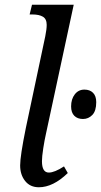

<svg xmlns="http://www.w3.org/2000/svg" viewBox="-20 -780 426 810"><path d="M65 -82Q65 -122 89 -240L171 -627Q177 -657 177 -675Q177 -700 161 -709.5Q145 -719 117 -719H105L115 -760H291L174 -216Q168 -190 162.5 -154.5Q157 -119 157 -100Q157 -52 186 -52Q210 -52 250 -78L266 -50Q204 10 144 10Q107 10 86 -16.5Q65 -43 65 -82ZM280 -331Q280 -362 295.5 -382Q311 -402 336 -402Q359 -402 372.5 -388.5Q386 -375 386 -349Q386 -312 369.5 -295Q353 -278 330 -278Q307 -278 293.5 -291.5Q280 -305 280 -331Z"/></svg>

Font: Noto Serif Narrow
Style: Italic
Weight: 400
Width: 4
Italic angle: -12°
Designer: Monotype Design Team
Foundry: Monotype Imaging Inc.
Version: Version 1.001